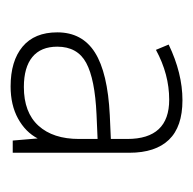

<svg xmlns="http://www.w3.org/2000/svg" viewBox="-21 -741 364 362"><g transform="rotate(90 161.0 -560.0)"><path d="M268 -622V-402H245L241 -449Q229 -426 203.5 -412Q178 -398 143 -398Q95 -398 68 -420.5Q41 -443 41 -486Q41 -533 79 -557Q117 -581 197 -585L242 -587V-618Q242 -697 168 -697Q120 -697 74 -672L64 -696Q118 -722 169 -722Q219 -722 243.5 -696.5Q268 -671 268 -622ZM196 -560Q129 -557 98.5 -540.5Q68 -524 68 -486Q68 -455 87.5 -439Q107 -423 144 -423Q192 -423 217 -450.5Q242 -478 242 -527V-562Z"/></g></svg>

Font: Noto Sans UI Thin
Style: Regular
Weight: 250
Designer: Monotype Design Team
Foundry: Monotype Imaging Inc.
Version: Version 1.001